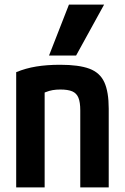

<svg xmlns="http://www.w3.org/2000/svg" viewBox="-20 -810 540 830"><path d="M50 -498Q91 -515 137 -522.5Q183 -530 240 -530Q321 -530 366.5 -513Q412 -496 431 -454.5Q450 -413 450 -340V0H327V-333Q327 -368 319 -387.5Q311 -407 292.5 -415Q274 -423 241 -423Q223 -423 208 -420.5Q193 -418 175.5 -411Q158 -404 131 -389L173 -466V0H50ZM309 -570H192L278 -790H430Z"/></svg>

Font: M PLUS 1 Code SemiBold
Style: Regular
Weight: 600
Designer: Coji Morishita
Foundry: UNDERFOREST DESIGN
Version: Version 1.005